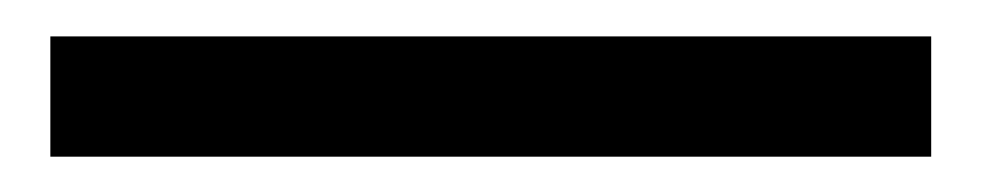

<svg xmlns="http://www.w3.org/2000/svg" viewBox="-20 60 542 106"><path d="M7.8 146.5V80.1H494.1V146.5Z"/></svg>

Font: Reddit Sans Medium
Style: Regular
Weight: 500
Designer: Stephen Hutchings
Foundry: Reddit
Version: Version 1.014